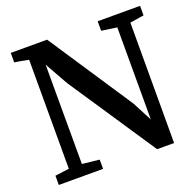

<svg xmlns="http://www.w3.org/2000/svg" viewBox="-129 -879 1035 1015"><g transform="rotate(-20 388.0 -371.5)"><path d="M33.5 0V-52L112.5 -62.5V-675.5Q100 -678 86.8 -680.5Q73.5 -683 60.2 -685.5Q47 -688 33.5 -689.5V-743H238L552 -268.5L609 -159V-677L522.5 -689.5V-743H761V-689.5L682.5 -677L682 0H586.5L259 -491L185.5 -621.5L186 -62.5L282.5 -52V0Z"/></g></svg>

Font: Merriweather 24pt SemiBold
Style: Regular
Weight: 600
Designer: Eben Sorkin
Foundry: Eben Sorkin
Version: Version 2.100